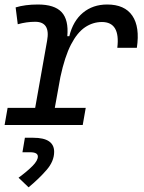

<svg xmlns="http://www.w3.org/2000/svg" viewBox="-23 -547 629 840"><path d="M-2.9 0 10.3 -75.2H130.9L183.1 -369.1Q198.2 -451.7 130.9 -451.7Q93.3 -451.7 54.7 -440.9L45.4 -514.6Q86.9 -527.3 143.1 -527.3Q215.3 -527.3 246.6 -493.9Q277.8 -460.4 271.5 -388.7H280.3Q296.4 -455.1 339.8 -491.2Q383.3 -527.3 445.8 -527.3Q522.5 -527.3 555.9 -478.3Q589.4 -429.2 575.7 -337.9H490.2Q503.9 -450.7 422.9 -450.7Q383.3 -450.7 349.1 -427.7Q314.9 -404.8 287.6 -352.1Q260.3 -299.3 241.2 -210L216.8 -75.2H352.1L338.9 0ZM102.1 272.5 58.1 230.5Q97.2 201.7 119.9 178.5Q142.6 155.3 142.6 137.7Q142.6 119.1 108.4 119.1H75.2L85.9 55.7H122.6Q213.9 55.7 213.9 117.2Q213.9 158.7 180.4 197Q147 235.4 102.1 272.5Z"/></svg>

Font: Cascadia Code NF SemiLight
Style: Italic
Weight: 350
Italic angle: -10°
Monospace: yes
Designer: Aaron Bell
Foundry: Saja Typeworks
Version: Version 2404.023; ttfautohint (v1.8.4)